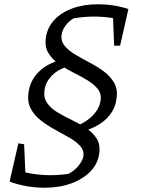

<svg xmlns="http://www.w3.org/2000/svg" viewBox="-20 -680 671 900"><path d="M189 200Q148 200 106.5 193Q65 186 27 172L63 119Q178 153 301 135Q329 120 347.5 97.5Q366 75 371 53Q375 26 356.5 5Q338 -16 306.5 -34Q275 -52 239 -71.5Q203 -91 172 -115Q141 -139 124 -171Q107 -203 114 -248Q122 -305 163 -344.5Q204 -384 270 -401L293 -367Q251 -354 223 -325.5Q195 -297 189 -260Q183 -224 200 -198.5Q217 -173 248.5 -154Q280 -135 316.5 -117.5Q353 -100 384 -79.5Q415 -59 433 -30.5Q451 -2 445 40Q439 87 404.5 123Q370 159 314.5 179.5Q259 200 189 200ZM101 174 25 171 66 -8 93 -4ZM331 -57 318 -84Q351 -92 380 -110.5Q409 -129 428 -154Q447 -179 451 -206Q457 -239 439 -262Q421 -285 389.5 -304Q358 -323 322 -341Q286 -359 255 -381Q224 -403 206.5 -432Q189 -461 195 -504Q202 -551 234 -586Q266 -621 319 -640.5Q372 -660 440 -660Q476 -660 511.5 -654.5Q547 -649 581 -638L556 -585Q500 -600 441.5 -602Q383 -604 325 -594Q303 -581 288 -561Q273 -541 269 -519Q264 -489 282 -466.5Q300 -444 331.5 -425Q363 -406 399.5 -387Q436 -368 467 -345Q498 -322 515.5 -291Q533 -260 526 -216Q521 -175 495.5 -142Q470 -109 427.5 -87Q385 -65 331 -57ZM515 -466 508 -640 582 -638 543 -466Z"/></svg>

Font: Piazzolla Thin
Style: Italic
Weight: 400
Italic angle: -11.3°
Version: Version 2.005